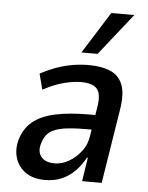

<svg xmlns="http://www.w3.org/2000/svg" viewBox="-53 -787 645 839"><g transform="rotate(5 269.0 -367.0)"><path d="M176 9Q123 9 90 -14.5Q57 -38 45.5 -76Q34 -114 46 -157Q61 -207 97 -236.5Q133 -266 194 -279.5Q255 -293 344 -293H387L378 -228H336Q278 -228 238.5 -222Q199 -216 176.5 -199Q154 -182 145 -148Q134 -113 152 -90Q170 -67 212 -67Q243 -67 273.5 -84.5Q304 -102 327.5 -132.5Q351 -163 356 -204L377 -334Q385 -389 365 -410Q345 -431 296 -431Q264 -431 222 -420.5Q180 -410 130 -383L112 -452Q149 -472 185 -484.5Q221 -497 255.5 -502.5Q290 -508 323 -508Q378 -508 416 -492.5Q454 -477 470.5 -439Q487 -401 477 -333L424 0H338L354 -104H350Q332 -70 306.5 -44.5Q281 -19 249 -5Q217 9 176 9ZM286 -560 401 -743H502L357 -560Z"/></g></svg>

Font: Nunito Sans 7pt Condensed SemiBold
Style: Italic
Weight: 600
Width: 3
Italic angle: -9°
Designer: Vernon Adams
Foundry: Vernon Adams
Version: Version 3.101;gftools[0.9.27]